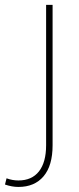

<svg xmlns="http://www.w3.org/2000/svg" viewBox="-97 -548 323 782"><path d="M117.2 -528.3V43.5Q117.2 126.5 80.6 169.9Q43.9 213.4 -22 213.4Q-48.3 213.4 -76.7 203.6L-70.3 178.2Q-46.9 187 -22 187Q32.7 187 61.8 149.9Q90.8 112.8 90.8 43.5V-528.3Z"/></svg>

Font: Roboto Thin
Style: Regular
Weight: 250
Designer: Google
Version: Version 2.134; 2016